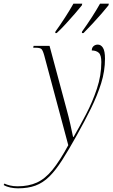

<svg xmlns="http://www.w3.org/2000/svg" viewBox="-157 -786 613 1046"><path d="M-59 240Q-80 240 -101 235.5Q-122 231 -137 222L-133 214Q-121 220 -102.5 224.5Q-84 229 -61 229Q-1 229 44 208.5Q89 188 129 139Q169 90 215 5L84 -484Q76 -513 68 -519.5Q60 -526 36 -526H24L26 -536H113L207 -186Q217 -150 226 -110Q235 -70 241 -40H244Q277 -97 312 -164Q347 -231 371 -303Q395 -375 395 -448Q395 -486 381 -498.5Q367 -511 343 -511Q343 -526 352.5 -534.5Q362 -543 376 -543Q393 -543 404 -525.5Q415 -508 415 -466Q415 -399 394 -332Q373 -265 338.5 -195Q304 -125 262 -50Q217 31 181.5 86.5Q146 142 111.5 176Q77 210 36.5 225Q-4 240 -59 240ZM290 -614Q316 -650 342.5 -691Q369 -732 388 -766H436L434 -757Q420 -739 396.5 -712Q373 -685 347 -657Q321 -629 298 -606H289ZM145 -614Q171 -650 197.5 -691Q224 -732 243 -766H291L289 -757Q274 -738 251 -711.5Q228 -685 202 -656.5Q176 -628 152 -606H144Z"/></svg>

Font: Noto Serif Display SemiCondensed ExtraLight
Style: Italic
Weight: 200
Width: 4
Italic angle: -12°
Designer: Monotype Design Team
Foundry: Monotype Imaging Inc.
Version: Version 2.009